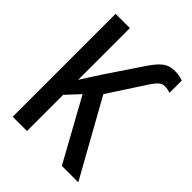

<svg xmlns="http://www.w3.org/2000/svg" viewBox="-206 -832 942 942"><g transform="rotate(45 265.0 -361.0)"><path d="M48 0H147V-251L212 -321L389 0H503L284 -393L409 -585C435 -624 450 -634 470 -634C485 -634 500 -630 509 -627V-712C496 -717 477 -722 454 -722C400 -722 373 -698 325 -625L219 -467C190 -423 168 -389 147 -355V-714H48Z"/></g></svg>

Font: Noto Sans Mono Condensed Medium
Style: Regular
Weight: 500
Width: 3
Designer: Monotype Design Team
Foundry: Monotype Imaging Inc.
Version: Version 2.014